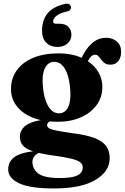

<svg xmlns="http://www.w3.org/2000/svg" viewBox="-20 -782 684 1053"><path d="M376.3 -51.6Q320 -59.8 290.2 -65.8Q260.5 -71.8 249.4 -78.5Q238.3 -85.3 238.3 -95.3Q238.3 -103.6 244.2 -109.9Q250.2 -116.2 260.6 -120.9L252.7 -127.9Q190.3 -124.5 154.4 -110.8Q118.5 -97.1 103.7 -76.6Q88.9 -56 88.9 -32.5Q88.9 -5 104.3 14.5Q119.6 34 160.4 47.7Q201.2 61.4 277.4 71.7Q337.4 79.9 371.6 88.3Q405.7 96.8 419.8 107.9Q433.8 119.1 433.8 136.2Q433.8 154.8 421.6 167.9Q409.5 180.9 381.9 187.7Q354.3 194.4 306.8 194.4Q223.5 194.4 190.7 170.1Q157.9 145.7 157.9 104.7Q157.9 87.7 169.5 73.6Q181.2 59.5 201.5 54.6L196 45.1Q102.5 50.7 63.8 76.1Q25 101.5 25 147.3Q25 194.8 84.7 223.1Q144.4 251.5 276.1 251.5Q425.1 251.5 503.3 204.8Q581.6 158.1 581.6 85.3Q581.6 44.8 561.4 17.9Q541.3 -9 496.1 -25.8Q450.9 -42.7 376.3 -51.6ZM408.4 -426.1 449.5 -421.5Q462.8 -450.9 474.2 -466.3Q485.7 -481.8 501.2 -481.8Q513 -481.8 520.4 -473.5Q527.9 -465.3 535.4 -454.6Q543 -443.9 554.4 -435.6Q565.9 -427.4 585.4 -427.4Q613.5 -427.4 628.8 -446.8Q644.2 -466.2 644.2 -498.2Q644.2 -534.2 620.6 -554.4Q597 -574.7 562.1 -574.7Q518.2 -574.7 483.8 -544.3Q449.5 -514 424.1 -457.3ZM541.3 -305.2Q541.3 -354.8 513 -396.5Q484.7 -438.3 430.8 -463.7Q376.9 -489.2 299.3 -489.2Q219.4 -489.2 161.1 -464.5Q102.8 -439.8 71.5 -395.6Q40.2 -351.5 40.2 -293.3Q40.2 -242.5 70.5 -201.7Q100.8 -161 158.1 -137.5Q215.4 -114.1 296.1 -114.1Q368.2 -114.1 423.5 -138.5Q478.8 -163 510 -206Q541.3 -249 541.3 -305.2ZM275.9 -442.9Q315.1 -443.7 338.5 -400Q361.8 -356.2 365.8 -282.9Q369 -225.3 353.1 -193.2Q337.1 -161.2 304.1 -160.4Q279.4 -160 260.1 -179.2Q240.9 -198.4 228.9 -235.3Q216.9 -272.2 214.1 -324.4Q212.1 -359.6 218.6 -386Q225.1 -412.5 239.6 -427.5Q254.2 -442.5 275.9 -442.9ZM303.8 -652Q338.3 -652 354.9 -635Q371.6 -618 371.6 -591.4Q371.6 -561.8 349.7 -543.1Q327.9 -524.5 295.4 -524.5Q257.7 -524.5 234.1 -547.4Q210.6 -570.3 210.6 -613.6Q210.6 -670.6 240.2 -707.9Q269.8 -745.2 335.7 -760.1Q349.6 -763.6 358 -759.5Q366.5 -755.4 368.8 -745.9Q371 -737.3 366.3 -730.1Q361.6 -722.9 348.7 -719.5Q320.5 -713.3 303.5 -704Q286.6 -694.7 279 -684.3Q271.5 -674 271.5 -663.9Q271.5 -652 286.4 -652Z"/></svg>

Font: Fraunces
Style: Regular
Weight: 900
Version: Version 1.000;[b76b70a41]